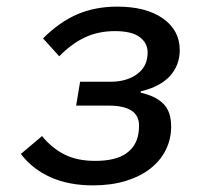

<svg xmlns="http://www.w3.org/2000/svg" viewBox="-20 -548 640 580"><path d="M261 12Q188 12 133 -12.5Q78 -37 43 -83L107 -137Q136 -101 174.5 -81.5Q213 -62 267 -62Q329 -62 360.5 -84Q392 -106 398 -144Q399 -149 399.5 -155.5Q400 -162 400 -169Q400 -229 308 -229H210L222 -301H313Q358 -301 388 -320Q418 -339 424 -370Q426 -380 426 -389Q426 -418 402 -436Q378 -454 327 -454Q277 -454 236.5 -435Q196 -416 159 -378L110 -432Q160 -482 214 -505Q268 -528 334 -528Q422 -528 472.5 -492Q523 -456 523 -397Q523 -351 493.5 -318.5Q464 -286 405 -272V-268Q450 -258 473.5 -234.5Q497 -211 497 -166Q497 -128 481 -95.5Q465 -63 434.5 -39Q404 -15 360 -1.5Q316 12 261 12Z"/></svg>

Font: IBM Plex Mono Text
Style: Italic
Weight: 450
Italic angle: -9°
Monospace: yes
Designer: Mike Abbink, Paul van der Laan, Pieter van Rosmalen
Foundry: Bold Monday
Version: Version 2.1